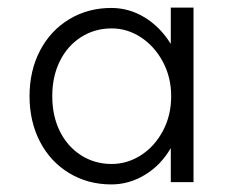

<svg xmlns="http://www.w3.org/2000/svg" viewBox="-20 -481 609 507"><path d="M58 -227Q58 -294 85.5 -347Q113 -400 162.5 -430Q212 -460 274 -460Q321 -460 362 -435Q403 -410 431 -365V-461H491V0H431V-90Q405 -45 363 -19.5Q321 6 274 6Q212 6 162.5 -24Q113 -54 85.5 -107Q58 -160 58 -227ZM432 -227Q432 -277 410 -318Q388 -359 352 -382.5Q316 -406 275 -406Q230 -406 194 -383Q158 -360 138 -319.5Q118 -279 118 -227Q118 -175 138 -134.5Q158 -94 194 -71Q230 -48 275 -48Q316 -48 352 -71Q388 -94 410 -135Q432 -176 432 -227Z"/></svg>

Font: SUITE Light
Style: Regular
Weight: 300
Designer: Sun
Foundry: Sun
Version: Version 2.040